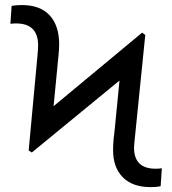

<svg xmlns="http://www.w3.org/2000/svg" viewBox="-20 -745 695 775"><path d="M22 -648.9 26.9 -721.2Q45.4 -724.6 67.9 -724.6Q142.1 -724.6 180.4 -683.1Q218.8 -641.6 218.8 -565.9Q218.8 -547.4 216.3 -522.9L196.3 -316.4L553.7 -613.3L566.4 -604L525.9 -203.6Q521 -157.7 521 -149.4Q521 -64 607.9 -64Q625 -64 633.3 -65.9L628.4 6.8Q611.3 10.3 588.4 10.3Q514.6 10.3 475.6 -29.5Q436.5 -69.3 436.5 -138.2Q436.5 -173.8 441.4 -206.5L462.4 -419.9L108.4 -129.4L96.2 -137.2V-137.7L95.7 -137.2L131.8 -526.4Q133.8 -546.4 133.8 -562Q133.8 -650.4 44.9 -650.4Q32.2 -650.4 22 -648.9Z"/></svg>

Font: Bert Sans Medium
Style: Regular
Weight: 500
Designer: Christian Robertson, Adam Twardoch, & Cristiano Sobral
Foundry: Google
Version: Version 12.135;January 10, 2020;FontCreator 12.0.0.2547 64-b